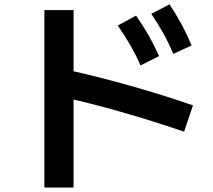

<svg xmlns="http://www.w3.org/2000/svg" viewBox="-20 -807 978 880"><path d="M519.8 -690 603.5 -735.5Q635.8 -689.3 661.1 -645.1Q686.3 -600.9 709.2 -549.8L624.1 -507.1Q603.1 -555 577.9 -598.7Q552.7 -642.4 519.8 -690ZM673.4 -743.6 757 -787Q788.7 -739.3 812.9 -694.2Q837.2 -649.2 858.3 -598.7L774.2 -560.2Q753.2 -610 728.7 -654Q704.2 -698 673.4 -743.6ZM263.4 -363.2 296.9 -485Q433.5 -454.6 580.7 -413Q728 -371.5 864.4 -324L823.8 -203.5Q678.2 -253.2 534.9 -294.1Q391.7 -335 263.4 -363.2ZM183.4 -761H317.2V52.5H183.4Z"/></svg>

Font: Pretendard JP Variable
Style: Regular
Weight: 400
Designer: Base glyphs from Inter by Rasmus Andersson; Hangul glyphs from Noto Sans CJK(Source Han Sans) by Jang Soo-young and Kang
Foundry: Kil Hyung-jin
Version: Version 1.307;Glyphs 3.2 (3192)